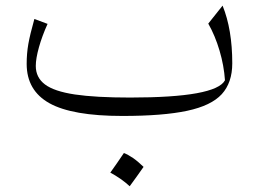

<svg xmlns="http://www.w3.org/2000/svg" viewBox="-20 -398 900 668"><path d="M762.7 -118.7Q759.3 -169.4 743.9 -221.7Q728.5 -273.9 704.6 -315.9L754.4 -378.4Q788.1 -295.4 788.1 -177.7Q788.1 -110.4 751.5 -70.3Q714.8 -30.3 631.1 -12.5Q547.4 5.4 405.8 5.4Q231.4 5.4 152.1 -38.8Q72.8 -83 72.8 -175.8Q72.8 -211.9 78.6 -245.1Q84.5 -278.3 99.6 -332L145.5 -314.9Q126.5 -272.9 115.5 -233.6Q104.5 -194.3 104.5 -168.5Q104.5 -128.4 136.5 -104.2Q168.5 -80.1 240.5 -69.3Q312.5 -58.6 432.6 -58.6Q731 -58.6 762.7 -118.7ZM411.1 134.3Q425.8 140.1 442.6 151.6Q459.5 163.1 479.5 182.6Q467.8 199.2 455.8 216.1Q443.8 232.9 431.2 250Q416 235.8 398.7 223.9Q381.3 211.9 363.8 202.6Q376 185.5 387.5 168.9Q398.9 152.3 411.1 134.3Z"/></svg>

Font: Pinar DS1-Light
Style: Regular
Weight: 300
Designer: Amin Abedi
Version: Version 2.000